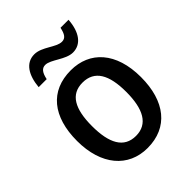

<svg xmlns="http://www.w3.org/2000/svg" viewBox="-212 -857 983 983"><g transform="rotate(-45 279.5 -365.5)"><path d="M104 -605H162C170 -644 184 -662 208 -662C248 -662 301 -606 354 -606C412 -606 450 -655 456 -741H398C390 -703 378 -685 353 -685C311 -685 262 -740 207 -740C144 -740 111 -684 104 -605ZM511 -271C511 -451 418 -550 281 -550C132 -550 48 -447 48 -271C48 -97 139 10 278 10C427 10 511 -97 511 -271ZM156 -271C156 -395 193 -463 279 -463C366 -463 404 -395 404 -271C404 -147 366 -76 280 -76C193 -76 156 -147 156 -271Z"/></g></svg>

Font: Noto Sans Bengali SemiCondensed Medium
Style: Regular
Weight: 500
Width: 4
Designer: Joana Ranito - Universal Thirst; Jelle Bosma - Monotype Design Team
Foundry: Universal Thirst ehf.
Version: Version 3.000